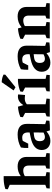

<svg xmlns="http://www.w3.org/2000/svg" viewBox="810 -1420 618 2279"><g transform="rotate(-90 1119.5 -281.0)"><path d="M21 0 23.9 -37.6Q43 -46.4 64.9 -52.7V-475.1L12.2 -498L14.6 -526.4Q65.4 -544.4 129.4 -546.9H167.5V-343.8Q218.3 -381.3 282.7 -381.3Q337.4 -381.3 366.7 -353.3Q396 -325.2 396 -272.9V-49.3L441.9 -38.6L438.5 0H255.9L258.8 -39.6Q273.9 -46.9 293.5 -52.2V-247.6Q293.5 -314.5 232.9 -314.5Q200.7 -314.5 167.5 -295.9V-49.3L215.8 -38.6L212.4 0Z M586.4 7.3Q536.6 7.3 507.3 -20.5Q478 -48.3 478 -95.7Q478 -195.3 626 -226.1L686.5 -238.8V-257.3Q686.5 -326.7 624 -326.7Q605 -326.7 586.4 -320.3L553.2 -255.4H502Q500.5 -303.2 507.8 -342.3Q578.1 -381.3 661.6 -381.3Q788.1 -381.3 788.1 -272Q788.1 -258.3 787.8 -230Q787.6 -201.7 786.9 -168.7Q786.1 -135.7 785.6 -107.4Q785.2 -79.1 785.2 -64.5V-53.7L828.1 -41L825.2 -3.9Q782.2 2.9 710.9 2L698.2 -38.6Q648.4 7.3 586.4 7.3ZM583 -119.1Q583 -57.6 632.3 -57.6Q655.3 -57.6 685.1 -73.2Q685.1 -102.5 685.8 -132.8Q686.5 -163.1 686.5 -190.9L649.4 -186.5Q614.3 -182.1 598.6 -166.3Q583 -150.4 583 -119.1Z M874 0 877 -37.6Q896 -46.4 918 -52.7V-292.5L867.7 -318.8L870.1 -348.6Q921.9 -371.6 992.2 -377.4L1010.7 -313.5Q1051.3 -377.9 1113.8 -377.9Q1128.9 -377.9 1137.7 -375L1130.9 -293Q1119.6 -294.4 1107.9 -295.4Q1096.2 -296.4 1088.4 -296.4Q1048.8 -296.4 1020.5 -271.5V-49.3L1088.4 -38.6L1085 0Z M1172.9 0 1175.8 -37.6Q1193.4 -45.9 1219.7 -52.7V-292.5L1169.4 -318.8L1171.9 -348.6Q1223.6 -371.6 1293.9 -377.4H1322.3V-49.3L1370.6 -38.6L1367.7 0ZM1223.1 -406.7 1185.1 -428.7 1282.7 -570.3Q1333 -568.8 1373.5 -548.3L1371.6 -526.9Z M1515.1 7.3Q1465.3 7.3 1436 -20.5Q1406.7 -48.3 1406.7 -95.7Q1406.7 -195.3 1554.7 -226.1L1615.2 -238.8V-257.3Q1615.2 -326.7 1552.7 -326.7Q1533.7 -326.7 1515.1 -320.3L1481.9 -255.4H1430.7Q1429.2 -303.2 1436.5 -342.3Q1506.8 -381.3 1590.3 -381.3Q1716.8 -381.3 1716.8 -272Q1716.8 -258.3 1716.6 -230Q1716.3 -201.7 1715.6 -168.7Q1714.8 -135.7 1714.4 -107.4Q1713.9 -79.1 1713.9 -64.5V-53.7L1756.8 -41L1753.9 -3.9Q1710.9 2.9 1639.6 2L1627 -38.6Q1577.1 7.3 1515.1 7.3ZM1511.7 -119.1Q1511.7 -57.6 1561 -57.6Q1584 -57.6 1613.8 -73.2Q1613.8 -102.5 1614.5 -132.8Q1615.2 -163.1 1615.2 -190.9L1578.1 -186.5Q1543 -182.1 1527.3 -166.3Q1511.7 -150.4 1511.7 -119.1Z M1802.7 0 1805.7 -37.6Q1824.7 -46.4 1846.7 -52.7V-292.5L1796.4 -318.8L1798.8 -348.6Q1850.6 -371.6 1920.9 -377.4L1933.6 -333.5Q1989.3 -381.3 2063.5 -381.3Q2118.2 -381.3 2147.2 -353.3Q2176.3 -325.2 2176.3 -272.9V-49.3L2222.2 -38.6L2219.2 0H2036.1L2039.6 -39.6Q2054.7 -46.9 2073.7 -52.2V-247.6Q2073.7 -314.5 2014.2 -314.5Q1982.4 -314.5 1949.2 -295.9V-49.3L1997.6 -38.6L1994.1 0Z"/></g></svg>

Font: Markazi Text SemiBold
Style: Regular
Weight: 600
Designer: Borna Izadpanah (Arabic designer), Fiona Ross (Arabic design director) and Florian Runge (Latin designer)
Foundry: Borna Izadpanah and Florian Runge
Version: Version 1.001; ttfautohint (v1.8.3)